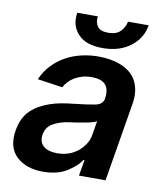

<svg xmlns="http://www.w3.org/2000/svg" viewBox="-83 -800 742 879"><g transform="rotate(10 287.5 -361.0)"><path d="M20.6 -153.1Q30.9 -214.5 66.4 -248.6Q85.2 -266.3 107.6 -278.6Q130 -290.8 154.5 -299Q179 -307.2 204.5 -311.8Q230.1 -316.4 255 -318.9Q328.5 -327.1 361.2 -333.8Q393.8 -340.9 398.4 -367.9V-370Q404.8 -410.9 386.4 -432.5Q367.9 -454.2 321.7 -454.2Q298.3 -454.2 278.6 -448.7Q258.9 -443.2 243.1 -433.8Q227.3 -424.4 215.6 -411.8Q203.8 -399.1 196.4 -384.9L79.9 -402Q96.9 -440.7 123.9 -469.1Q150.9 -497.5 184.5 -516Q218 -534.4 256.7 -543.5Q295.5 -552.6 336.3 -552.6Q362.2 -552.6 388 -548.7Q413.7 -544.7 436.8 -536Q459.9 -527.3 479 -513Q498.2 -498.6 510.7 -477.8Q523.1 -457 527.7 -429Q532.3 -400.9 526.3 -365.1L465.6 0H342L354.8 -74.9H350.5Q339.1 -57.5 322.8 -43Q306.5 -28.4 284.1 -14.9Q241.1 11 176.1 11Q98 11 52.9 -30.9Q7.5 -73.2 20.6 -153.1ZM204.9 -733H300.8Q296.2 -707.4 308.9 -687.5Q321.7 -667.3 359.7 -667.3Q398.1 -667.3 416.9 -687.1Q436.1 -707.4 440.7 -733H536.9Q527 -671.5 475.5 -632.5Q424 -593.8 347.3 -593.8Q308.6 -593.8 280.5 -603Q252.5 -612.2 233 -632.5Q195 -671.9 204.9 -733ZM224.8 -83.5Q283 -83.5 322.8 -116.8Q362.6 -150.2 370 -195.7L380.7 -259.9Q376.1 -256.7 367 -253.7Q358 -250.7 346.4 -248Q334.9 -245.4 322.1 -243.1Q309.3 -240.8 297.2 -238.8Q285.2 -236.9 275 -235.4Q264.9 -234 258.9 -233.3Q236.5 -230.5 217.7 -224.6Q198.9 -218.8 182.9 -209.9Q150.9 -192.5 145.2 -155.2Q142.4 -137.8 147 -124.3Q151.6 -110.8 162.1 -101.7Q172.6 -92.7 188.6 -88.1Q204.5 -83.5 224.8 -83.5Z"/></g></svg>

Font: Inter P Semi Bold
Style: Italic
Weight: 600
Italic angle: 9.39999°
Designer: Rasmus Andersson
Foundry: rsms
Version: Version 3.018;git-588b23468